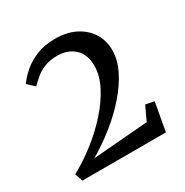

<svg xmlns="http://www.w3.org/2000/svg" viewBox="-120 -1000 650 675"><g transform="rotate(-30 205.0 -662.0)"><path d="M15 -454Q61.5 -479.5 106 -514.2Q150.5 -549 186.2 -589.2Q222 -629.5 243.2 -671Q264.5 -712.5 264.5 -752Q264 -798.5 237 -822.8Q210 -847 168 -847Q138 -847 116.2 -838.2Q94.5 -829.5 79 -816.2Q63.5 -803 51 -790.5L23.5 -816Q38.5 -837.5 61.8 -857.2Q85 -877 117 -889.8Q149 -902.5 191.5 -902.5Q239 -902.5 273.8 -884.8Q308.5 -867 327.5 -836.5Q346.5 -806 346.5 -767.5Q346.5 -728.5 326.5 -688Q306.5 -647.5 272 -607.8Q237.5 -568 193.8 -533Q150 -498 101.5 -469.5L324.5 -487.5L351 -544L385.5 -537L365 -422.5H26Z"/></g></svg>

Font: Merriweather 60pt Light
Style: Regular
Weight: 300
Version: Version 2.100